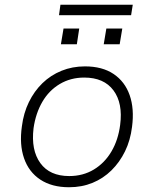

<svg xmlns="http://www.w3.org/2000/svg" viewBox="-20 -779 646 807"><path d="M270 8Q198 8 149.5 -24Q101 -56 81 -114Q61 -172 72 -248Q79 -304 101.5 -350Q124 -396 158.5 -429.5Q193 -463 238.5 -481.5Q284 -500 337 -500Q410 -500 457.5 -468Q505 -436 525 -379Q545 -322 535 -246Q528 -189 505.5 -143Q483 -97 448.5 -63Q414 -29 369 -10.5Q324 8 270 8ZM271 -39Q329 -39 374.5 -66.5Q420 -94 448.5 -142.5Q477 -191 485 -254Q497 -345 457 -399Q417 -453 334 -453Q277 -453 231.5 -426Q186 -399 158 -351Q130 -303 121 -240Q110 -148 149.5 -93.5Q189 -39 271 -39ZM228 -715 234 -759H538L531 -715ZM236 -593 247 -659H313L303 -593ZM416 -593 427 -659H494L483 -593Z"/></svg>

Font: Nunito Sans 7pt ExtraLight
Style: Italic
Weight: 250
Italic angle: -9°
Designer: Vernon Adams
Foundry: Vernon Adams
Version: Version 3.101;gftools[0.9.27]